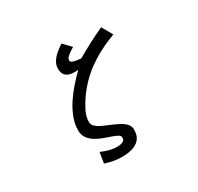

<svg xmlns="http://www.w3.org/2000/svg" viewBox="-181 -981 1362 1319"><g transform="rotate(-30 500.0 -321.5)"><path d="M427.7 120.1Q394.5 120.1 361.3 113.8Q328.1 107.4 296.9 97.7L310.5 12.7Q339.8 25.4 370.6 34.2Q401.4 43 433.6 43Q446.3 43 460.9 40.5Q475.6 38.1 485.8 29.8Q496.1 21.5 496.1 4.9Q496.1 -8.8 479 -18.6Q461.9 -28.3 434.6 -37.6Q407.2 -46.9 376.5 -58.1Q345.7 -69.3 318.4 -86.4Q291 -103.5 273.9 -128.4Q256.8 -153.3 256.8 -189.5Q256.8 -240.2 276.4 -290Q295.9 -339.8 327.1 -386.7Q358.4 -433.6 395 -474.6Q431.6 -515.6 465.8 -548.8Q436.5 -545.9 409.7 -549.8Q382.8 -553.7 365.7 -571.3Q348.6 -588.9 348.6 -625Q348.6 -655.3 365.7 -681.2Q382.8 -707 407.7 -727.5Q432.6 -748 456.1 -762.7L513.7 -703.1Q504.9 -698.2 487.8 -687Q470.7 -675.8 457 -662.6Q443.4 -649.4 443.4 -636.7Q443.4 -624 460 -617.7Q476.6 -611.3 496.1 -609.4Q515.6 -607.4 523.4 -606.4Q578.1 -638.7 634.3 -668Q690.4 -697.3 748 -723.6L795.9 -639.6Q789.1 -635.7 782.2 -633.3Q775.4 -630.9 767.6 -627.9Q660.2 -585.9 572.3 -522.5Q484.4 -459 417 -363.3Q393.6 -330.1 371.6 -287.1Q349.6 -244.1 349.6 -201.2Q349.6 -179.7 367.2 -163.6Q384.8 -147.5 412.6 -134.8Q440.4 -122.1 471.2 -109.4Q502 -96.7 529.8 -82Q557.6 -67.4 575.2 -48.3Q592.8 -29.3 592.8 -2.9Q592.8 46.9 569.3 73.2Q545.9 99.6 508.3 109.9Q470.7 120.1 427.7 120.1Z"/></g></svg>

Font: Kosugi
Style: Regular
Weight: 400
Version: Version 4.002